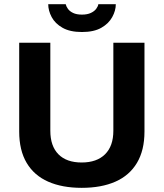

<svg xmlns="http://www.w3.org/2000/svg" viewBox="-20 -892 788 924"><path d="M373.2 12Q279.3 12 211.8 -17.8Q144.3 -47.5 108.3 -108.1Q72.4 -168.7 72.4 -259V-686.4H222.2V-262.8Q222.2 -189 261.2 -149.5Q300.2 -110 373 -110Q445.7 -110 485.6 -149.5Q525.5 -189 525.5 -262.8V-686.4H675.3V-259Q675.3 -168.7 639.1 -108.1Q602.9 -47.5 535.4 -17.8Q467.9 12 373.2 12ZM374.2 -737.9Q317 -737.9 281 -758.3Q245.1 -778.7 228.6 -809.9Q212.1 -841 212.1 -871.7H296.3Q298.3 -861.7 306.7 -849.7Q315.1 -837.7 331.8 -829.7Q348.6 -821.7 374.2 -821.7Q400 -821.7 417.1 -829.7Q434.3 -837.7 443.1 -849.7Q452 -861.7 453.2 -871.7H537.3Q537.3 -841 520.2 -809.9Q503.2 -778.7 467.6 -758.3Q432 -737.9 374.2 -737.9Z"/></svg>

Font: Archivo SemiBold
Style: Regular
Weight: 600
Designer: Hector Gatti
Foundry: Omnibus-Type
Version: Version 2.001